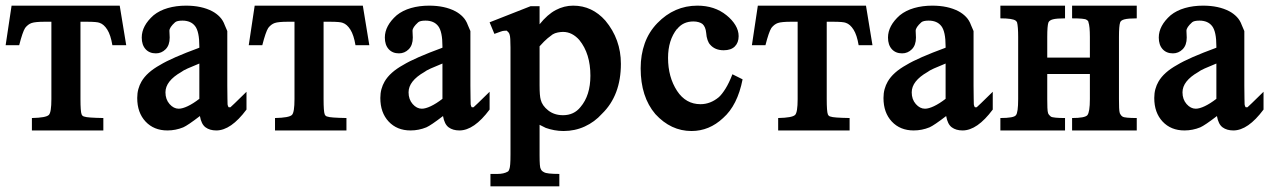

<svg xmlns="http://www.w3.org/2000/svg" viewBox="-23 -462 4506 680"><path d="M18 -442H401L424 -302H375Q369 -338 357 -357Q345 -376 330 -381Q321 -385 284 -385H262V-111Q262 -89 263 -75.5Q264 -62 266 -57Q269 -50 276 -49Q285 -45 343 -44V0H90V-44Q140 -45 150 -55Q159 -64 159 -111V-385H136Q102 -385 89 -380.5Q76 -376 66 -363Q57 -349 45 -302H-3Z M743 0Q720 0 705 -11Q690 -22 685 -51Q642 -18 626 -11Q599 0 570 0Q522 0 492.5 -31.5Q463 -63 463 -115Q463 -132 467 -146.5Q471 -161 478 -173Q497 -206 544 -232Q585 -257 683 -293V-298Q683 -350 668 -369.5Q653 -389 623 -389Q604 -389 597 -383Q577 -365 577 -353L578 -329Q578 -302 563.5 -287.5Q549 -273 529 -273Q506 -273 492.5 -288Q479 -303 479 -329Q479 -371 521 -408Q542 -425 571.5 -433.5Q601 -442 636 -442Q691 -442 729 -422Q744 -414 755.5 -402Q767 -390 773 -373L782 -352V-158Q782 -130 782.5 -113.5Q783 -97 783 -91V-92Q784 -85 787 -82H793Q795 -84 809 -97Q823 -110 850 -137V-74Q795 0 743 0ZM683 -237Q658 -227 641.5 -219.5Q625 -212 619 -207Q563 -175 563 -135Q563 -110 577.5 -93.5Q592 -77 610 -77Q623 -77 642 -86Q661 -95 683 -112Z M879 -442H1262L1285 -302H1236Q1230 -338 1218 -357Q1206 -376 1191 -381Q1182 -385 1145 -385H1123V-111Q1123 -89 1124 -75.5Q1125 -62 1127 -57Q1130 -50 1137 -49Q1146 -45 1204 -44V0H951V-44Q1001 -45 1011 -55Q1020 -64 1020 -111V-385H997Q963 -385 950 -380.5Q937 -376 927 -363Q918 -349 906 -302H858Z M1604 0Q1581 0 1566 -11Q1551 -22 1546 -51Q1503 -18 1487 -11Q1460 0 1431 0Q1383 0 1353.5 -31.5Q1324 -63 1324 -115Q1324 -132 1328 -146.5Q1332 -161 1339 -173Q1358 -206 1405 -232Q1446 -257 1544 -293V-298Q1544 -350 1529 -369.5Q1514 -389 1484 -389Q1465 -389 1458 -383Q1438 -365 1438 -353L1439 -329Q1439 -302 1424.5 -287.5Q1410 -273 1390 -273Q1367 -273 1353.5 -288Q1340 -303 1340 -329Q1340 -371 1382 -408Q1403 -425 1432.5 -433.5Q1462 -442 1497 -442Q1552 -442 1590 -422Q1605 -414 1616.5 -402Q1628 -390 1634 -373L1643 -352V-158Q1643 -130 1643.5 -113.5Q1644 -97 1644 -91V-92Q1645 -85 1648 -82H1654Q1656 -84 1670 -97Q1684 -110 1711 -137V-74Q1656 0 1604 0ZM1544 -237Q1519 -227 1502.5 -219.5Q1486 -212 1480 -207Q1424 -175 1424 -135Q1424 -110 1438.5 -93.5Q1453 -77 1471 -77Q1484 -77 1503 -86Q1522 -95 1544 -112Z M1711 -383 1856 -440H1888V-376Q1916 -411 1945.5 -426.5Q1975 -442 2007 -442Q2041 -442 2069.5 -428.5Q2098 -415 2121 -389Q2176 -323 2176 -236Q2176 -124 2109 -59Q2083 -30 2048 -14Q2013 2 1973 2Q1956 2 1940 -1Q1924 -4 1910 -9L1888 -20V88Q1888 131 1892 136Q1895 144 1904 148Q1913 154 1958 154V198H1714V154H1739Q1761 154 1775 146Q1779 144 1781 137Q1783 132 1784 119.5Q1785 107 1785 85V-294Q1785 -331 1782 -339Q1780 -348 1770 -354Q1770 -354 1770 -354Q1770 -353 1763 -353Q1758 -353 1750 -350Q1742 -347 1728 -342ZM1888 -160Q1888 -141 1889 -128.5Q1890 -116 1892 -109Q1897 -88 1918.5 -71Q1940 -54 1971 -54Q2010 -54 2033 -83Q2068 -124 2068 -194Q2068 -272 2029 -320L2030 -319Q2004 -349 1971 -349Q1963 -349 1952.5 -347Q1942 -345 1934 -340Q1928 -336 1916.5 -326.5Q1905 -317 1888 -298Z M2607 -181Q2589 -89 2538 -44Q2489 2 2426 2Q2353 2 2298 -58Q2246 -119 2246 -220Q2246 -268 2260.5 -308.5Q2275 -349 2305 -380Q2365 -442 2447 -442Q2508 -442 2550 -408Q2570 -392 2581.5 -373Q2593 -354 2593 -334Q2593 -311 2579.5 -297.5Q2566 -284 2540 -284Q2509 -284 2492 -304Q2487 -309 2483 -320Q2479 -331 2478 -346Q2476 -367 2465 -377Q2460 -381 2451.5 -383.5Q2443 -386 2433 -386Q2396 -386 2375 -359V-360Q2343 -320 2343 -257Q2343 -189 2375 -140Q2406 -93 2458 -93Q2493 -93 2523 -118Q2534 -128 2546.5 -148Q2559 -168 2571 -199Z M2661 -442H3044L3067 -302H3018Q3012 -338 3000 -357Q2988 -376 2973 -381Q2964 -385 2927 -385H2905V-111Q2905 -89 2906 -75.5Q2907 -62 2909 -57Q2912 -50 2919 -49Q2928 -45 2986 -44V0H2733V-44Q2783 -45 2793 -55Q2802 -64 2802 -111V-385H2779Q2745 -385 2732 -380.5Q2719 -376 2709 -363Q2700 -349 2688 -302H2640Z M3386 0Q3363 0 3348 -11Q3333 -22 3328 -51Q3285 -18 3269 -11Q3242 0 3213 0Q3165 0 3135.5 -31.5Q3106 -63 3106 -115Q3106 -132 3110 -146.5Q3114 -161 3121 -173Q3140 -206 3187 -232Q3228 -257 3326 -293V-298Q3326 -350 3311 -369.5Q3296 -389 3266 -389Q3247 -389 3240 -383Q3220 -365 3220 -353L3221 -329Q3221 -302 3206.5 -287.5Q3192 -273 3172 -273Q3149 -273 3135.5 -288Q3122 -303 3122 -329Q3122 -371 3164 -408Q3185 -425 3214.5 -433.5Q3244 -442 3279 -442Q3334 -442 3372 -422Q3387 -414 3398.5 -402Q3410 -390 3416 -373L3425 -352V-158Q3425 -130 3425.5 -113.5Q3426 -97 3426 -91V-92Q3427 -85 3430 -82H3436Q3438 -84 3452 -97Q3466 -110 3493 -137V-74Q3438 0 3386 0ZM3326 -237Q3301 -227 3284.5 -219.5Q3268 -212 3262 -207Q3206 -175 3206 -135Q3206 -110 3220.5 -93.5Q3235 -77 3253 -77Q3266 -77 3285 -86Q3304 -95 3326 -112Z M3686 -258H3837V-331Q3837 -369 3832 -383Q3832 -388 3825 -392Q3819 -397 3774 -397V-442H4003V-397Q3973 -397 3959.5 -393.5Q3946 -390 3944 -382Q3942 -376 3941 -363.5Q3940 -351 3940 -331V-111Q3940 -94 3940.5 -80.5Q3941 -67 3943 -61Q3945 -58 3946.5 -55Q3948 -52 3953 -49H3952Q3961 -44 4003 -44V0H3774V-44Q3819 -44 3828 -54Q3837 -65 3837 -111V-200H3686V-111Q3686 -94 3686.5 -80.5Q3687 -67 3689 -61Q3692 -54 3699 -49H3698Q3708 -44 3749 -44V0H3520V-44Q3568 -44 3575 -54Q3583 -63 3583 -111V-331Q3583 -368 3579 -383Q3576 -388 3574 -389Q3563 -397 3520 -397V-442H3749V-397Q3719 -397 3706 -393.5Q3693 -390 3690 -382Q3688 -376 3687 -363.5Q3686 -351 3686 -331Z M4345 0Q4322 0 4307 -11Q4292 -22 4287 -51Q4244 -18 4228 -11Q4201 0 4172 0Q4124 0 4094.5 -31.5Q4065 -63 4065 -115Q4065 -132 4069 -146.5Q4073 -161 4080 -173Q4099 -206 4146 -232Q4187 -257 4285 -293V-298Q4285 -350 4270 -369.5Q4255 -389 4225 -389Q4206 -389 4199 -383Q4179 -365 4179 -353L4180 -329Q4180 -302 4165.5 -287.5Q4151 -273 4131 -273Q4108 -273 4094.5 -288Q4081 -303 4081 -329Q4081 -371 4123 -408Q4144 -425 4173.5 -433.5Q4203 -442 4238 -442Q4293 -442 4331 -422Q4346 -414 4357.5 -402Q4369 -390 4375 -373L4384 -352V-158Q4384 -130 4384.5 -113.5Q4385 -97 4385 -91V-92Q4386 -85 4389 -82H4395Q4397 -84 4411 -97Q4425 -110 4452 -137V-74Q4397 0 4345 0ZM4285 -237Q4260 -227 4243.5 -219.5Q4227 -212 4221 -207Q4165 -175 4165 -135Q4165 -110 4179.5 -93.5Q4194 -77 4212 -77Q4225 -77 4244 -86Q4263 -95 4285 -112Z"/></svg>

Font: New Athena Unicode
Style: Bold
Weight: 700
Designer: J. Rusten 1997; rev. by R. Hancock 2001, 2002, rev. by D. Mastronarde 2002-2021
Foundry: Society for Classical Studies (formerly American Philological Association)
Version: Version 5.008